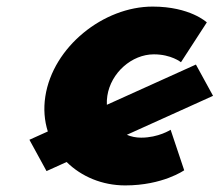

<svg xmlns="http://www.w3.org/2000/svg" viewBox="-20 -548 678 583"><path d="M447.2 -383C500.2 -383 529.5 -359 529.5 -359L608 -480C608 -480 557.4 -528 443.4 -528C294.4 -528 140.7 -406 117.6 -255C111.8 -217.2 114.9 -181.4 125.2 -148.8L69.3 -123.6L121.3 -28.5L182.3 -56.1C227 -11.9 290.2 15 360.3 15C474.3 15 539.3 -31 539.3 -31L498.1 -154C498.1 -154 461.5 -130 408.5 -130C392.7 -130 378.1 -133.1 365.2 -138.7L626.9 -257L574.9 -352L304.5 -229.8C304 -238.6 304.5 -247.7 305.9 -257C316.6 -327 380.2 -383 447.2 -383Z"/></svg>

Font: Sztylet
Style: BdObl
Weight: 700
Foundry: Cannot Into Space Fonts, PlusOne Fonts
Version: Version 0.12